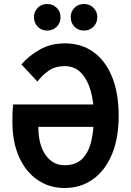

<svg xmlns="http://www.w3.org/2000/svg" viewBox="-20 -929 656 961"><path d="M303 12Q228 12 169 -27.8Q110 -67.5 76 -142Q42 -216.5 42 -321Q42 -339 42.5 -359.5Q43 -380 46 -406H466V-294H172Q172 -205 208 -153.5Q244 -102 303 -102Q361 -102 393 -135.5Q425 -169 437.5 -225.2Q450 -281.5 450 -350Q450 -415 434.8 -471.5Q419.5 -528 387.2 -563Q355 -598 304 -598Q257 -598 225.5 -576.5Q194 -555 167 -521L87 -607Q125.5 -650.5 179.8 -681.2Q234 -712 305 -712Q387 -712 447.5 -668.8Q508 -625.5 541 -544.2Q574 -463 574 -349Q574 -237 540 -156Q506 -75 445 -31.5Q384 12 303 12ZM216 -776Q187.5 -776 168.8 -795.2Q150 -814.5 150 -843Q150 -871 168.8 -890Q187.5 -909 216 -909Q244.5 -909 263.8 -890Q283 -871 283 -843Q283 -814.5 263.8 -795.2Q244.5 -776 216 -776ZM400 -776Q371.5 -776 352.8 -795.2Q334 -814.5 334 -843Q334 -871 352.8 -890Q371.5 -909 400 -909Q428.5 -909 447.8 -890Q467 -871 467 -843Q467 -814.5 447.8 -795.2Q428.5 -776 400 -776Z"/></svg>

Font: Overpass Mono
Style: Bold
Weight: 700
Monospace: yes
Designer: Delve Withrington, Dave Bailey
Foundry: Delve Fonts LLC
Version: Version 4.000